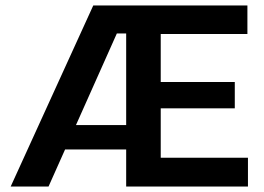

<svg xmlns="http://www.w3.org/2000/svg" viewBox="-20 -680 961 700"><path d="M19 0 320 -660H526L442 -558H406L157 0ZM149 -135V-224H488V-135ZM523 0V-105H884V0ZM440 0V-660H566V0ZM523 -285V-381H836V-285ZM523 -556V-660H882V-556Z"/></svg>

Font: Bricolage Grotesque 28pt SemiBold
Style: Regular
Weight: 600
Version: Version 1.001;gftools[0.9.33.dev8+g029e19f]